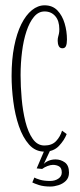

<svg xmlns="http://www.w3.org/2000/svg" viewBox="-20 -546 295 704"><path d="M143 10Q109.5 10 86.5 -16Q63.5 -42 49.2 -83.8Q35 -125.5 28.8 -174Q22.5 -222.5 22.5 -267.5Q22.5 -328 32 -376Q41.5 -424 58.2 -457.5Q75 -491 97 -508.8Q119 -526.5 143.5 -526.5Q172.5 -526.5 190.5 -507.8Q208.5 -489 217 -460.2Q225.5 -431.5 225.5 -401Q225.5 -386 222 -377.5Q218.5 -369 209 -369Q199.5 -369 195.5 -377Q191.5 -385 191.5 -396.5Q191.5 -404.5 193 -410Q194.5 -415.5 196 -422.2Q197.5 -429 197.5 -439Q197.5 -470 182.5 -487Q167.5 -504 143.5 -504Q121 -504 104.5 -484.2Q88 -464.5 77 -431.2Q66 -398 60.8 -356.2Q55.5 -314.5 55.5 -270Q55.5 -229 59.5 -184Q63.5 -139 73.2 -100Q83 -61 100 -36.8Q117 -12.5 143 -12.5Q170.5 -12.5 185.8 -28.8Q201 -45 207.5 -67L224.5 -54.5Q216 -32 196.2 -11Q176.5 10 143 10ZM165 138Q140 138 123 132.5Q106 127 98.5 123L106 105Q111.5 108.5 126.5 113Q141.5 117.5 164 117.5Q181.5 117.5 194 109Q206.5 100.5 206.5 86.5Q206.5 70 196.8 64.2Q187 58.5 174 58.5Q165.5 58.5 154.2 62.8Q143 67 134.5 73.5L114.5 71.5L145.5 -1H167L140.5 55.5Q146 48.5 158 43.5Q170 38.5 183.5 38.5Q202.5 38.5 217.8 49.5Q233 60.5 233 87Q233 105.5 221.8 116.8Q210.5 128 194.5 133Q178.5 138 165 138Z"/></svg>

Font: Imbue 48pt Thin
Style: Regular
Weight: 250
Designer: Tyler Finck
Foundry: Etcetera Type Company
Version: Version 1.102